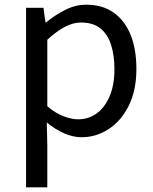

<svg xmlns="http://www.w3.org/2000/svg" viewBox="-20 -577 660 826"><path d="M92.1 229V-543.4H167L175.7 -480.5H178.1Q215.2 -511.1 259.5 -533.9Q303.9 -556.8 350.9 -556.8Q421.4 -556.8 469.5 -522.3Q517.7 -487.8 542.3 -426.1Q566.8 -364.3 566.8 -280Q566.8 -187.5 533.5 -121.5Q500.3 -55.6 446.7 -21.1Q393.1 13.4 330.9 13.4Q294.3 13.4 256.2 -3.3Q218.1 -20 181.2 -49.9L183.5 45.2V229ZM316.3 -63.7Q361 -63.7 396.3 -89.4Q431.6 -115.2 451.9 -163.6Q472.3 -212 472.3 -278.8Q472.3 -339.2 457.7 -384.5Q443.1 -429.8 411.8 -454.9Q380.5 -480.1 328.4 -480.1Q294.3 -480.1 258.6 -461.3Q223 -442.4 183.5 -405.9V-119.9Q220.4 -88.7 255 -76.2Q289.6 -63.7 316.3 -63.7Z"/></svg>

Font: Noto Sans JP
Style: Regular
Weight: 100
Designer: Ryoko NISHIZUKA 西塚涼子 (kana, bopomofo & ideographs); Paul D. Hunt (Latin, Greek & Cyrillic); Sandoll Communications 산돌커뮤니
Foundry: Adobe
Version: Version 2.004;hotconv 1.0.118;makeotfexe 2.5.65603